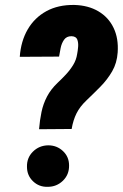

<svg xmlns="http://www.w3.org/2000/svg" viewBox="-20 -741 491 768"><path d="M266.6 -225.1 136.2 -224.1Q139.2 -260.3 146 -293Q152.8 -325.7 168.2 -355Q183.6 -384.3 210.4 -409.7Q227.1 -425.3 243.7 -443.1Q260.3 -460.9 272.7 -481.2Q285.2 -501.5 288.6 -524.9Q291 -536.6 292.5 -553.5Q293.9 -570.3 289.1 -583Q284.2 -595.7 265.6 -596.2Q246.1 -596.2 236.1 -581.8Q226.1 -567.4 222.4 -548.1Q218.8 -528.8 216.3 -514.6L59.1 -513.7Q63.5 -576.2 90.8 -623.3Q118.2 -670.4 165.5 -696.3Q212.9 -722.2 277.3 -721.2Q333 -719.7 373.5 -695.8Q414.1 -671.9 434.3 -629.6Q454.6 -587.4 450.7 -531.2Q447.8 -488.8 428.7 -455.8Q409.7 -422.9 382.3 -395Q355 -367.2 326.2 -339.8Q299.8 -314.9 286.1 -287.6Q272.5 -260.3 266.6 -225.1ZM87.9 -73.7Q86.9 -109.9 111.8 -134.5Q136.7 -159.2 172.9 -159.7Q207.5 -159.7 231.9 -136.7Q256.3 -113.8 256.3 -79.1Q256.8 -42.5 231.7 -18.1Q206.5 6.3 170.9 6.3Q136.2 7.3 112.1 -15.9Q87.9 -39.1 87.9 -73.7Z"/></svg>

Font: Roboto Condensed Black
Style: Italic
Weight: 900
Italic angle: -12°
Designer: Christian Robertson
Foundry: Google
Version: Version 3.008; 2023